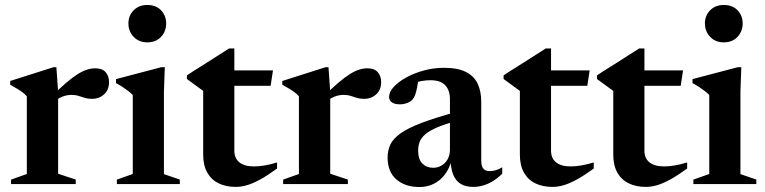

<svg xmlns="http://www.w3.org/2000/svg" viewBox="-20 -741 3080 773"><path d="M363.5 -466Q392 -466 405.5 -450.2Q419 -434.5 419 -410.5Q419 -379 399 -361Q379 -343 351.5 -343Q334 -343 321.2 -347Q308.5 -351 296 -355Q283.5 -359 267 -359Q255 -359 242.8 -355.8Q230.5 -352.5 219 -346.2Q207.5 -340 197 -330.5L189 -353.5Q221 -386 246.2 -407.5Q271.5 -429 292 -442Q312.5 -455 330 -460.5Q347.5 -466 363.5 -466ZM214 -371.5V-41.5L285 -18V0H24.5V-18L88 -40.5V-353Q81 -361.5 71.8 -368.5Q62.5 -375.5 50 -383.2Q37.5 -391 21 -400V-415L195.5 -470.5H207Z M573 -570.5Q539 -570.5 518 -592.8Q497 -615 497 -646.5Q497 -678 518 -699.5Q539 -721 573 -721Q608 -721 628.5 -699.5Q649 -678 649 -646.5Q649 -615 628.5 -592.8Q608 -570.5 573 -570.5ZM643.5 -470.5 640 -372.5V-40L704 -18V0H450.5V-18L514.5 -40.5V-358.5Q508 -365.5 497.8 -373.5Q487.5 -381.5 474.8 -390Q462 -398.5 447 -406.5V-422.5L629.5 -470.5Z M923.5 -134.5Q923.5 -103.5 944 -87.2Q964.5 -71 1002.5 -71Q1022 -71 1044.8 -74.8Q1067.5 -78.5 1095.5 -87V-62.5Q1057 -34.5 1027.8 -18.5Q998.5 -2.5 975 4.5Q951.5 11.5 929.5 11.5Q890.5 11.5 861 -2.5Q831.5 -16.5 814.8 -45.5Q798 -74.5 798 -119V-375L732.5 -423V-437.5Q743 -445 758.2 -454.5Q773.5 -464 791.2 -475.2Q809 -486.5 828 -498.5Q847 -510.5 866 -522.8Q885 -535 902.5 -546H923.5V-444ZM874 -395.5V-457.5H1079L1069.5 -395.5Z M1459 -466Q1487.5 -466 1501 -450.2Q1514.5 -434.5 1514.5 -410.5Q1514.5 -379 1494.5 -361Q1474.5 -343 1447 -343Q1429.5 -343 1416.8 -347Q1404 -351 1391.5 -355Q1379 -359 1362.5 -359Q1350.5 -359 1338.2 -355.8Q1326 -352.5 1314.5 -346.2Q1303 -340 1292.5 -330.5L1284.5 -353.5Q1316.5 -386 1341.8 -407.5Q1367 -429 1387.5 -442Q1408 -455 1425.5 -460.5Q1443 -466 1459 -466ZM1309.5 -371.5V-41.5L1380.5 -18V0H1120V-18L1183.5 -40.5V-353Q1176.5 -361.5 1167.2 -368.5Q1158 -375.5 1145.5 -383.2Q1133 -391 1116.5 -400V-415L1291 -470.5H1302.5Z M1816.5 -290 1820 -254.5Q1771 -241.5 1740.2 -228.2Q1709.5 -215 1692.8 -200.8Q1676 -186.5 1669.8 -170.5Q1663.5 -154.5 1663.5 -135Q1663.5 -99.5 1680.5 -82.5Q1697.5 -65.5 1724 -65.5Q1743 -65.5 1758.5 -75Q1774 -84.5 1782.8 -101Q1791.5 -117.5 1791.5 -139V-341.5Q1791.5 -377 1772.8 -397.5Q1754 -418 1713 -418Q1695.5 -418 1677.2 -414.8Q1659 -411.5 1645 -405L1666 -434Q1663 -408.5 1659.5 -390.2Q1656 -372 1651.8 -360Q1647.5 -348 1641.5 -341Q1634 -332 1619.8 -326.5Q1605.5 -321 1590 -321Q1569 -321 1557.8 -329Q1546.5 -337 1546.5 -351Q1546.5 -371 1565.8 -391.8Q1585 -412.5 1616.8 -429.8Q1648.5 -447 1687.5 -457.5Q1726.5 -468 1767 -468Q1823 -468 1856 -451.2Q1889 -434.5 1903.2 -403.8Q1917.5 -373 1917.5 -331.5V-92Q1917.5 -78.5 1921.5 -69.5Q1925.5 -60.5 1933.2 -56.2Q1941 -52 1952 -52Q1963.5 -52 1976.2 -55.8Q1989 -59.5 2002 -67.5V-41.5Q1973 -13.5 1944 -1Q1915 11.5 1886.5 11.5Q1854 11.5 1834 -1.2Q1814 -14 1804.5 -38.2Q1795 -62.5 1794 -96.5L1798.5 -97.5Q1789.5 -62.5 1770.8 -38Q1752 -13.5 1726 -0.8Q1700 12 1669 12Q1611.5 12 1576 -18.5Q1540.5 -49 1540.5 -107Q1540.5 -136 1551.8 -159.5Q1563 -183 1592.5 -204Q1622 -225 1676.2 -245.8Q1730.5 -266.5 1816.5 -290Z M2198.5 -134.5Q2198.5 -103.5 2219 -87.2Q2239.5 -71 2277.5 -71Q2297 -71 2319.8 -74.8Q2342.5 -78.5 2370.5 -87V-62.5Q2332 -34.5 2302.8 -18.5Q2273.5 -2.5 2250 4.5Q2226.5 11.5 2204.5 11.5Q2165.5 11.5 2136 -2.5Q2106.5 -16.5 2089.8 -45.5Q2073 -74.5 2073 -119V-375L2007.5 -423V-437.5Q2018 -445 2033.2 -454.5Q2048.5 -464 2066.2 -475.2Q2084 -486.5 2103 -498.5Q2122 -510.5 2141 -522.8Q2160 -535 2177.5 -546H2198.5V-444ZM2149 -395.5V-457.5H2354L2344.5 -395.5Z M2574.5 -134.5Q2574.5 -103.5 2595 -87.2Q2615.5 -71 2653.5 -71Q2673 -71 2695.8 -74.8Q2718.5 -78.5 2746.5 -87V-62.5Q2708 -34.5 2678.8 -18.5Q2649.5 -2.5 2626 4.5Q2602.5 11.5 2580.5 11.5Q2541.5 11.5 2512 -2.5Q2482.5 -16.5 2465.8 -45.5Q2449 -74.5 2449 -119V-375L2383.5 -423V-437.5Q2394 -445 2409.2 -454.5Q2424.5 -464 2442.2 -475.2Q2460 -486.5 2479 -498.5Q2498 -510.5 2517 -522.8Q2536 -535 2553.5 -546H2574.5V-444ZM2525 -395.5V-457.5H2730L2720.5 -395.5Z M2894 -570.5Q2860 -570.5 2839 -592.8Q2818 -615 2818 -646.5Q2818 -678 2839 -699.5Q2860 -721 2894 -721Q2929 -721 2949.5 -699.5Q2970 -678 2970 -646.5Q2970 -615 2949.5 -592.8Q2929 -570.5 2894 -570.5ZM2964.5 -470.5 2961 -372.5V-40L3025 -18V0H2771.5V-18L2835.5 -40.5V-358.5Q2829 -365.5 2818.8 -373.5Q2808.5 -381.5 2795.8 -390Q2783 -398.5 2768 -406.5V-422.5L2950.5 -470.5Z"/></svg>

Font: Newsreader 36pt SemiBold
Style: Regular
Weight: 600
Designer: Hugues Gentile
Foundry: Production Type
Version: Version 1.003